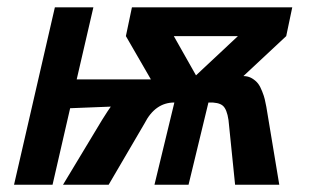

<svg xmlns="http://www.w3.org/2000/svg" viewBox="-20 -508 859 528"><path d="M783.7 -487.8 767.1 -408.7 649.4 -298.8Q662.6 -298.8 673.1 -292.5Q683.6 -286.1 689.7 -278.1Q695.8 -270 700.9 -256.8Q706.1 -243.7 708 -235.4Q710 -227.1 712.4 -214.4L748 0H626.5L608.4 -177.7Q604 -208 592.5 -217.5Q581.1 -227.1 553.2 -226.1L498.5 0H404.8L459.5 -226.1Q406.7 -226.1 377.4 -168.5L278.8 0H153.3L260.7 -178.2Q278.8 -207 284.7 -214.8L172.9 -210.4L124.5 0H18.6L130.9 -487.8H236.8L190.9 -289.6H395L326.2 -408.7L342.8 -487.8ZM519 -300.8 634.3 -408.7H458Z"/></svg>

Font: HK Grotesk SemiBold Italic
Style: Regular
Weight: 600
Italic angle: -13°
Designer: Alfredo Marco Pradil and Stefan Peev
Foundry: Hanken Design Co.
Version: Version 1.000;PS 001.000;hotconv 1.0.88;makeotf.lib2.5.64775